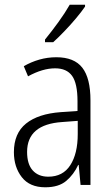

<svg xmlns="http://www.w3.org/2000/svg" viewBox="-20 -785 475 815"><path d="M219 -542Q295 -542 329.5 -497.5Q364 -453 364 -359V0H322L314 -85H312Q293 -44 261 -17Q229 10 172 10Q106 10 72.5 -33Q39 -76 39 -139Q39 -219 90.5 -260.5Q142 -302 238 -309L309 -314V-355Q309 -431 286 -463Q263 -495 214 -495Q161 -495 99 -461L81 -504Q112 -522 147 -532Q182 -542 219 -542ZM244 -267Q95 -257 95 -140Q95 -88 119 -61.5Q143 -35 185 -35Q247 -35 278.5 -84Q310 -133 310 -216V-272ZM341 -757Q326 -735 302.5 -707Q279 -679 253 -652Q227 -625 206 -606H171V-617Q201 -654 228.5 -692Q256 -730 276 -765H341Z"/></svg>

Font: Noto Sans Lao UI Cond Light
Style: Regular
Weight: 300
Width: 3
Designer: Monotype Design Team
Foundry: Monotype Imaging Inc.
Version: Version 2.000; ttfautohint (v1.8.4.7-5d5b)